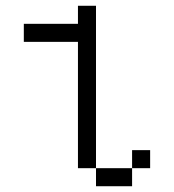

<svg xmlns="http://www.w3.org/2000/svg" viewBox="-20 -645 602 665"><path d="M250 -500V-62.5H312.5V-625H250V-562.5H62.5V-500ZM312.5 0H437.5V-62.5H312.5ZM437.5 -62.5H500V-125H437.5Z"/></svg>

Font: ChillMoonMono
Style: Regular
Weight: 400
Designer: Warren2060
Foundry: ChillType
Version: Version 1.000;Glyphs 3.1.1 (3135)